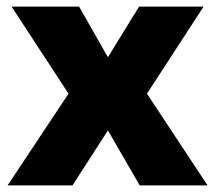

<svg xmlns="http://www.w3.org/2000/svg" viewBox="-20 -560 651 580"><path d="M15 -540H219L306 -387L400 -540H595L424 -277L607 0H402L306 -166L199 0H3L187 -277Z"/></svg>

Font: Alexandria
Style: Bold
Weight: 700
Designer: Mohamed Gaber
Foundry: Kief Type Foundry
Version: Version 5.100